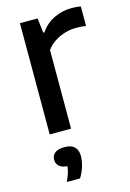

<svg xmlns="http://www.w3.org/2000/svg" viewBox="-120 -610 615 907"><g transform="rotate(-15 187.5 -156.0)"><path d="M70.5 0V-544H157L165.5 -472H171Q197.5 -511 238.5 -530.5Q279.5 -550 325.5 -550Q337.5 -550 348.5 -549Q359.5 -548 369 -546V-450.5Q357 -452.5 344.8 -453.2Q332.5 -454 320 -454Q294 -454 266.8 -446.2Q239.5 -438.5 215.5 -423Q191.5 -407.5 175 -384.5V0ZM90.5 238Q104.5 207.5 109.5 185.8Q114.5 164 114.5 142L132 167H123Q90.5 167 75 154.5Q59.5 142 59.5 121.5Q59.5 100.5 75 88.2Q90.5 76 122 76Q154.5 76 170.5 91.5Q186.5 107 186.5 137Q186.5 160 178.2 187.2Q170 214.5 155 238Z"/></g></svg>

Font: Encode Sans Condensed Thin Medium
Style: Regular
Weight: 500
Version: Version 3.002